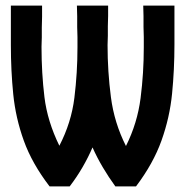

<svg xmlns="http://www.w3.org/2000/svg" viewBox="-20 -669 670 689"><path d="M158 0Q95 -82 65.5 -164Q36 -246 27.5 -331Q19 -416 19 -507V-649H131V-609L130 -570V-535L129 -501Q129 -407 139.5 -320.5Q150 -234 193 -146Q236 -229 247 -318.5Q258 -408 258 -499V-536L257 -572V-611L256 -649H368V-612L367 -575V-541L366 -507Q366 -413 378 -320.5Q390 -228 432 -145Q473 -227 484.5 -317Q496 -407 496 -499V-536L495 -572V-611L494 -649H606V-510Q606 -419 597.5 -333Q589 -247 559.5 -164.5Q530 -82 468 0H394Q370 -33 349 -68.5Q328 -104 312 -140Q297 -105 276.5 -69.5Q256 -34 230 0Z"/></svg>

Font: New Amsterdam
Style: Regular
Weight: 400
Designer: Vladimir Nikolic
Foundry: Vladimir Nikolic
Version: Version 1.000; ttfautohint (v1.8.4.7-5d5b)